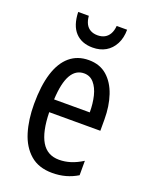

<svg xmlns="http://www.w3.org/2000/svg" viewBox="-141 -815 701 900"><g transform="rotate(20 209.0 -365.5)"><path d="M215 -546Q270 -546 306 -514.5Q342 -483 360 -429.5Q378 -376 378 -309V-253H123Q125 -156 154 -107.5Q183 -59 242 -59Q271 -59 299.5 -68Q328 -77 358 -96V-24Q330 -7 299 1.5Q268 10 233 10Q165 10 123 -26.5Q81 -63 62 -125Q43 -187 43 -265Q43 -356 62.5 -418.5Q82 -481 120.5 -513.5Q159 -546 215 -546ZM215 -480Q174 -480 151 -440Q128 -400 124 -317H302Q302 -361 293 -398Q284 -435 264.5 -457.5Q245 -480 215 -480ZM334 -741Q334 -700 318 -669.5Q302 -639 274.5 -623Q247 -607 210 -607Q155 -607 123.5 -640.5Q92 -674 90 -741H143Q145 -717 153.5 -701Q162 -685 177 -677Q192 -669 212 -669Q232 -669 247 -677Q262 -685 271 -701Q280 -717 282 -741Z"/></g></svg>

Font: Noto Sans ExtraCondensed
Style: Regular
Weight: 400
Width: 2
Designer: Monotype Design Team
Foundry: Monotype Imaging Inc.
Version: Version 2.013